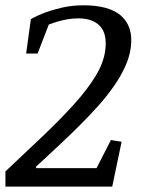

<svg xmlns="http://www.w3.org/2000/svg" viewBox="-24 -691 528 711"><path d="M365.7 -504.9Q373.5 -564.9 346.7 -594Q319.8 -623 266.1 -623Q244.6 -623 224.9 -619.4Q205.1 -615.7 189.9 -611.3Q171.9 -606 156.7 -600.1L115.2 -492.7H72.8L90.3 -620.1Q115.2 -634.3 146 -645.5Q172.4 -655.3 208 -663.3Q243.7 -671.4 286.6 -671.4Q331.1 -671.4 366 -662.1Q400.9 -652.8 423.6 -633.3Q446.3 -613.8 456.1 -584Q465.8 -554.2 460 -512.7Q455.1 -478.5 439 -443.4Q422.9 -408.2 398.2 -372.6Q373.5 -336.9 341.1 -300.5Q308.6 -264.2 271.2 -226.8Q233.9 -189.5 192.6 -151.1Q151.4 -112.8 108.9 -73.2L110.4 -68.4H333.5L386.7 -172.4L426.3 -166L391.6 0H-3.9V-56.2Q72.3 -127.9 137.5 -189.9Q202.6 -252 251.5 -306.4Q300.3 -360.8 330.1 -409.7Q359.9 -458.5 365.7 -504.9Z"/></svg>

Font: Noticia Text
Style: Italic
Weight: 400
Italic angle: -8°
Designer: JM Sole
Foundry: JM Sole
Version: Version 1.003